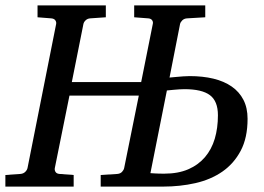

<svg xmlns="http://www.w3.org/2000/svg" viewBox="-35 -691 978 711"><path d="M772 -264.2Q772 -316.4 742.4 -338.6Q712.9 -360.8 647.9 -360.8Q639.6 -360.8 628.7 -360.1Q617.7 -359.4 607.4 -358.4Q595.2 -356.9 583 -356L522 -49.8Q529.3 -49.3 538.1 -48.8Q545.4 -48.3 554.4 -48.1Q563.5 -47.9 573.2 -47.9Q624.5 -47.9 661.9 -64Q699.2 -80.1 723.9 -108.9Q748.5 -137.7 760.3 -177.2Q772 -216.8 772 -264.2ZM881.8 -251Q881.8 -180.7 856.4 -132.8Q831.1 -85 788.3 -55.4Q745.6 -25.9 688.7 -12.9Q631.8 0 568.8 0H337.9V-43L399.9 -46.9Q410.6 -47.9 417 -54.7Q423.3 -61.5 424.8 -68.8L479 -336.9H222.2L168 -68.8Q166.5 -61.5 170.4 -54.7Q174.3 -47.9 185.1 -46.9L237.8 -43V0H-15.1V-43L41 -46.9Q51.8 -47.9 58.6 -54.7Q65.4 -61.5 66.9 -68.8L172.9 -602.1Q174.3 -609.4 169.9 -615.7Q165.5 -622.1 154.8 -623L104 -627V-670.9H356.9V-627L298.8 -623Q288.6 -622.1 282 -615.7Q275.4 -609.4 273.9 -602.1L231 -387.2H487.8L530.8 -602.1Q532.7 -609.4 528.6 -615.7Q524.4 -622.1 514.2 -623L461.9 -627V-670.9H725.1V-627L657.2 -623Q646.5 -622.1 639.9 -615.5Q633.3 -608.9 631.8 -602.1L592.8 -403.8Q606 -404.8 619.1 -406.2Q630.4 -407.2 643.1 -408.2Q655.8 -409.2 667 -409.2Q715.8 -409.2 755.4 -399.7Q794.9 -390.1 823 -370.6Q851.1 -351.1 866.5 -321.3Q881.8 -291.5 881.8 -251Z"/></svg>

Font: Charis SIL CyrE
Style: Italic
Weight: 400
Italic angle: -11°
Foundry: SIL International
Version: Version 5.000